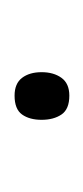

<svg xmlns="http://www.w3.org/2000/svg" viewBox="56 -408 117 270"><g transform="rotate(90 115.0 -273.5)"><path d="M82 -273Q82 -290 90 -301Q98 -312 115 -312Q134 -312 141.5 -301Q149 -290 149 -273Q149 -256 141.5 -245.5Q134 -235 115 -235Q98 -235 90 -245.5Q82 -256 82 -273Z"/></g></svg>

Font: Noto Sans Khmer UI ExtraLight
Style: Regular
Weight: 200
Designer: Danh Hong and the Monotype Design Team
Foundry: Monotype Imaging Inc.
Version: Version 2.002; ttfautohint (v1.8.4.7-5d5b)